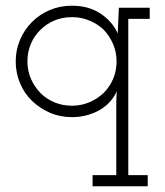

<svg xmlns="http://www.w3.org/2000/svg" viewBox="-20 -402 579 672"><path d="M497 250V211H429V-336H504V-375H396Q395 -352 394 -329Q393 -306 392 -285Q374 -326 332.5 -354Q291 -382 232 -382Q190 -382 154.5 -367Q119 -352 92 -325Q65 -298 50 -262.5Q35 -227 35 -187Q35 -147 50 -111Q65 -75 92 -49Q119 -23 154.5 -7.5Q190 8 232 8Q261 8 287 0.5Q313 -7 334 -20Q354 -33 367.5 -49Q381 -65 389 -83Q388 -72 387.5 -62Q387 -52 387 -42V211H304V250ZM232 -342Q264 -342 292 -330.5Q320 -319 342 -299Q363 -277 375.5 -248.5Q388 -220 388 -187Q388 -154 376 -126Q364 -98 343 -77Q321 -56 292.5 -44Q264 -32 232 -32Q200 -32 172.5 -43Q145 -54 124 -74Q102 -96 89 -124.5Q76 -153 76 -187Q76 -220 88 -248.5Q100 -277 122 -298Q142 -318 170 -330Q198 -342 232 -342Z"/></svg>

Font: Josefin Slab Thin
Style: Regular
Weight: 400
Version: Version 2.000